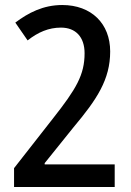

<svg xmlns="http://www.w3.org/2000/svg" viewBox="-20 -811 520 765"><path d="M36 -66H437V-156H158V-161L273 -304C366 -415 419 -494 419 -606C419 -717 344 -791 228 -791C152 -791 93 -760 41 -721L90 -650C132 -683 174 -701 223 -701C282 -701 317 -663 317 -599C317 -513 284 -457 191 -339L36 -141Z"/></svg>

Font: Noto Sans Malayalam UI Condensed Medium
Style: Regular
Weight: 500
Width: 3
Designer: Jelle Bosma - Monotype Design Team
Foundry: Monotype Imaging Inc.
Version: Version 2.104